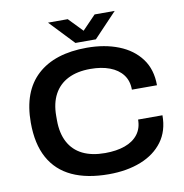

<svg xmlns="http://www.w3.org/2000/svg" viewBox="-94 -962 1021 1063"><g transform="rotate(-10 417.0 -430.5)"><path d="M433 12Q311 12 227 -27Q143 -66 99.5 -145Q56 -224 56 -344Q56 -519 154 -609Q252 -699 433 -699Q533 -699 611.5 -668Q690 -637 735 -576.5Q780 -516 780 -427H639Q639 -477 613 -511Q587 -545 540.5 -562.5Q494 -580 432 -580Q358 -580 306.5 -554Q255 -528 228 -478Q201 -428 201 -356V-332Q201 -259 228 -208.5Q255 -158 306.5 -132.5Q358 -107 433 -107Q497 -107 544.5 -124Q592 -141 618 -175Q644 -209 644 -258H781Q781 -170 736.5 -110Q692 -50 613.5 -19Q535 12 433 12ZM246 -873H357L463 -763H402L508 -873H621L491 -736H376Z"/></g></svg>

Font: Archivo SemiExpanded SemiBold
Style: Regular
Weight: 600
Width: 6
Designer: Hector Gatti
Foundry: Omnibus-Type
Version: Version 2.001